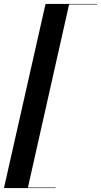

<svg xmlns="http://www.w3.org/2000/svg" viewBox="-30 -800 511 970"><path d="M-10 150 200 -780H461V-777.5H319L111 147.5H251V150Z"/></svg>

Font: Bodoni Moda 72pt SemiBold
Style: Italic
Weight: 600
Italic angle: -13°
Designer: Owen Earl
Foundry: indestructible type
Version: Version 2.004